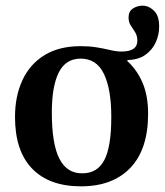

<svg xmlns="http://www.w3.org/2000/svg" viewBox="-20 -648 582 678"><path d="M266 10Q154 10 93.5 -52.5Q33 -115 33 -235Q33 -309 59.5 -365.5Q86 -422 137.5 -453.5Q189 -485 265 -485Q295 -485 320 -481Q345 -477 361 -473Q368 -471 382 -468.5Q396 -466 409 -466Q465 -466 465 -504Q465 -522 457 -534.5Q449 -547 441.5 -558.5Q434 -570 434 -586Q434 -608 449.5 -618Q465 -628 483 -628Q505 -628 523.5 -610.5Q542 -593 542 -554Q542 -525 530 -498.5Q518 -472 493.5 -454.5Q469 -437 430 -436V-432Q464 -401 483.5 -355.5Q503 -310 503 -246Q503 -121 440.5 -55.5Q378 10 266 10ZM271 -36Q324 -36 348.5 -83Q373 -130 373 -235Q373 -333 347 -387Q321 -441 265 -441Q212 -441 187.5 -392Q163 -343 163 -251Q163 -139 190 -87Q217 -35 271 -36Z"/></svg>

Font: STIX Two Text SemiBold
Style: Regular
Weight: 600
Designer: Ross Mills, John Hudson & Paul Hanslow, Tiro Typeworks Ltd; with prior portions MicroPress Inc., and Coen Hoffman.
Foundry: Tiro Typeworks Ltd
Version: Version 2.13 b171